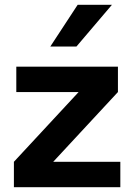

<svg xmlns="http://www.w3.org/2000/svg" viewBox="-20 -781 559 801"><path d="M482 0H38V-106L308 -397H48V-503H472V-397L202 -106H482ZM447 -761 299 -587H190L304 -761Z"/></svg>

Font: Wix Madefor Display
Style: Bold
Weight: 700
Designer: Dalton Maag Ltd
Foundry: Dalton Maag Ltd
Version: Version 3.100